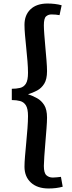

<svg xmlns="http://www.w3.org/2000/svg" viewBox="-20 -842 411 1090"><path d="M256 228Q192 228 155.5 194.5Q119 161 119 104Q119 82 122 45.5Q125 9 129 -32.5Q133 -74 136 -114Q139 -154 139 -183Q139 -225 127 -244Q115 -263 94 -268.5Q73 -274 47 -274V-338Q73 -338 94 -343Q115 -348 127 -367Q139 -386 139 -429Q139 -457 136 -494Q133 -531 129 -569.5Q125 -608 122 -642.5Q119 -677 119 -701Q119 -757 153.5 -789.5Q188 -822 250 -822Q271 -822 292 -819.5Q313 -817 330 -812L318 -756Q308 -758 296 -759Q284 -760 272 -760Q254 -760 241.5 -749Q229 -738 229 -698Q229 -680 231.5 -646.5Q234 -613 237.5 -574Q241 -535 244 -498.5Q247 -462 247 -438Q247 -392 231 -366.5Q215 -341 190.5 -328Q166 -315 139 -307Q166 -298 190.5 -284.5Q215 -271 231 -245.5Q247 -220 247 -174Q247 -151 244 -112.5Q241 -74 237.5 -31.5Q234 11 231.5 46.5Q229 82 229 100Q229 140 243.5 153Q258 166 280 166Q291 166 303.5 164.5Q316 163 326 162L336 218Q300 228 256 228Z"/></svg>

Font: Literata 12pt Medium
Style: Regular
Weight: 500
Designer: Latin by Veronika Burian and Jose Scaglione. Greek by Irene Vlachou. Cyrillic by Vera Evstafieva.
Foundry: TypeTogether
Version: Version 3.002